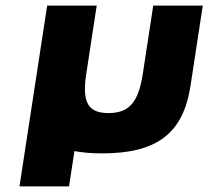

<svg xmlns="http://www.w3.org/2000/svg" viewBox="-20 -533 744 686"><path d="M288.2 -269 325.5 -513H148.5L49.6 133H226.6L246 6.8C274.8 12.3 308 15 345.7 15C537.7 15 634.3 -54 660.6 -226L704.5 -513H527.5L490.2 -269C474.7 -168 441.7 -129 367.7 -129C293.7 -129 272.7 -168 288.2 -269Z"/></svg>

Font: Sztylet
Style: BdObl
Weight: 700
Foundry: Cannot Into Space Fonts, PlusOne Fonts
Version: Version 0.12